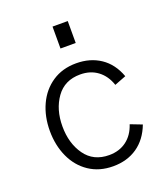

<svg xmlns="http://www.w3.org/2000/svg" viewBox="-130 -790 777 889"><g transform="rotate(-20 258.0 -345.0)"><path d="M55 -247Q55 -318 81.5 -375.5Q108 -433 158 -466.5Q208 -500 276 -500Q345 -500 395.5 -466Q446 -432 470 -366L413 -344Q397 -392 361.5 -418.5Q326 -445 276 -445Q199 -445 158 -387.5Q117 -330 117 -247Q117 -163 158 -105.5Q199 -48 276 -48Q326 -48 361.5 -74.5Q397 -101 413 -150L470 -128Q445 -62 395 -27.5Q345 7 276 7Q208 7 158 -26.5Q108 -60 81.5 -118Q55 -176 55 -247ZM232 -697H307V-589H232Z"/></g></svg>

Font: Hanken Grotesk Light
Style: Regular
Weight: 300
Designer: Alfredo Marco Pradil
Foundry: Hanken Design Co.
Version: Version 3.014